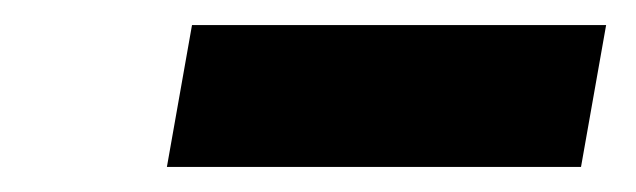

<svg xmlns="http://www.w3.org/2000/svg" viewBox="-20 -381 507 153"><path d="M443 -248 463 -361H133L113 -248Z"/></svg>

Font: Asimov
Style: XWidIt
Weight: 500
Designer: Google
Version: Version 2.000980; 2014